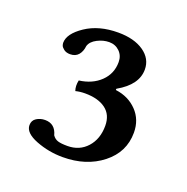

<svg xmlns="http://www.w3.org/2000/svg" viewBox="-74 -768 468 480"><g transform="rotate(20 160.0 -528.0)"><path d="M189.9 -628.9Q189.9 -646 178.7 -657Q167.5 -668 150.9 -668Q135.3 -668 119.6 -659.9Q104 -651.9 100.1 -639.2Q98.6 -624.5 90.8 -615.2Q83 -606 68.8 -606Q58.6 -606 52.2 -610.8Q45.9 -615.7 44.4 -619.9Q43 -624 43 -627Q43 -651.4 77.9 -674.8Q112.8 -698.2 164.1 -698.2Q206.5 -698.2 232.2 -680.4Q257.8 -662.6 257.8 -633.8Q257.8 -593.3 208 -564.9Q207 -564.5 207 -562.7Q207 -561 208 -561Q241.7 -556.6 263.9 -533.7Q286.1 -510.7 286.1 -476.1Q286.1 -424.3 243.9 -391.1Q201.7 -357.9 139.2 -357.9Q102.1 -357.9 68.1 -371.1Q34.2 -384.3 34.2 -404.8Q34.2 -417.5 44.2 -423.8Q54.2 -430.2 66.9 -430.2Q93.8 -430.2 101.1 -401.9Q106.9 -393.6 115.5 -390.9Q124 -388.2 141.1 -388.2Q172.9 -388.2 192.9 -410.4Q212.9 -432.6 212.9 -467.8Q212.9 -497.1 192.9 -512Q172.9 -526.9 138.2 -526.9Q124.5 -526.9 112.8 -523.9Q108.4 -536.1 111.8 -551.8Q146.5 -556.2 168.2 -577.1Q189.9 -598.1 189.9 -628.9Z"/></g></svg>

Font: Common Serif Medium
Style: Regular
Weight: 500
Designer: Philipp H. Poll, Khaled Hosny
Foundry: Stefan Peev, Context Ltd.
Version: Version 1.026